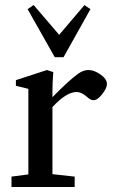

<svg xmlns="http://www.w3.org/2000/svg" viewBox="-20 -747 456 767"><path d="M198.7 -518.6 90.3 -710.4 114.3 -727.1 216.3 -607.9 317.4 -726.6 341.3 -710.4 233.9 -518.6ZM25.9 0V-41.5L93.3 -50.3V-392.1L43.5 -404.3V-426.8L167.5 -467.3L192.9 -459Q189.5 -418 189.5 -380.9V-358.9Q255.4 -425.8 291 -451.7Q312.5 -467.3 333 -467.3Q356.4 -467.3 381.8 -449.2Q407.2 -431.2 407.2 -411.1Q407.2 -395 388.2 -370.8Q369.1 -346.7 354 -346.7Q342.3 -346.7 330.6 -357.4Q306.2 -379.4 285.6 -379.4Q245.1 -379.4 189.5 -319.3V-51.3L278.3 -41.5V0Z"/></svg>

Font: Elstob 6pt Medium
Style: Regular
Weight: 500
Designer: Peter S. Baker
Version: Version 1.015